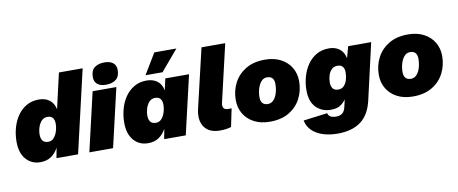

<svg xmlns="http://www.w3.org/2000/svg" viewBox="-77 -1067 3840 1610"><g transform="rotate(-10 1843.5 -262.0)"><path d="M191 10Q116 10 69 -43.5Q22 -97 22 -193Q22 -253 37.5 -309.5Q53 -366 84 -411.5Q115 -457 161 -483.5Q207 -510 267 -510Q321 -510 357 -483Q393 -456 404 -403L473 -704H675L512 0H328L344 -86Q320 -41 282.5 -15.5Q245 10 191 10ZM286 -147Q314 -147 333 -168.5Q352 -190 362 -222Q372 -254 372 -287Q372 -317 358 -335.5Q344 -354 313 -354Q282 -354 262.5 -333Q243 -312 233 -281Q223 -250 223 -218Q223 -187 237 -167Q251 -147 286 -147Z M926 -500 810 0H608L724 -500ZM845 -534Q797 -534 771.5 -555.5Q746 -577 746 -616Q746 -672 778 -696.5Q810 -721 863 -721Q910 -721 936 -700Q962 -679 962 -639Q962 -584 930 -559Q898 -534 845 -534Z M1108 10Q1032 10 985.5 -44Q939 -98 939 -193Q939 -251 954 -307.5Q969 -364 1000 -409.5Q1031 -455 1077 -482.5Q1123 -510 1184 -510Q1236 -510 1273 -484Q1310 -458 1321 -402L1343 -500H1545L1429 0H1245L1261 -85Q1237 -41 1199.5 -15.5Q1162 10 1108 10ZM1203 -147Q1231 -147 1250 -168.5Q1269 -190 1279 -222Q1289 -254 1289 -287Q1289 -317 1275 -335.5Q1261 -354 1230 -354Q1199 -354 1179.5 -333Q1160 -312 1150 -281Q1140 -250 1140 -218Q1140 -187 1154 -167Q1168 -147 1203 -147ZM1290 -731H1478L1329 -555H1184Z M1720 10Q1628 10 1587.5 -47.5Q1547 -105 1569 -201L1687 -704H1889L1776 -218Q1762 -156 1818 -156Q1828 -156 1834.5 -156Q1841 -156 1847 -157L1815 -3Q1800 2 1776.5 6Q1753 10 1720 10Z M2146 10Q2068 10 2011.5 -19.5Q1955 -49 1924 -100.5Q1893 -152 1893 -218Q1893 -297 1927.5 -363.5Q1962 -430 2028.5 -470Q2095 -510 2191 -510Q2269 -510 2325.5 -480.5Q2382 -451 2413 -399.5Q2444 -348 2444 -282Q2444 -204 2410 -137Q2376 -70 2309.5 -30Q2243 10 2146 10ZM2154 -139Q2183 -139 2203.5 -162Q2224 -185 2234 -220.5Q2244 -256 2244 -294Q2244 -361 2183 -361Q2154 -361 2134 -338Q2114 -315 2103.5 -279.5Q2093 -244 2093 -207Q2093 -172 2109 -155.5Q2125 -139 2154 -139Z M2687 207Q2621 207 2565.5 190Q2510 173 2472.5 138Q2435 103 2424 49L2629 23Q2634 45 2652 54.5Q2670 64 2699 64Q2732 64 2751.5 48.5Q2771 33 2779 -1L2794 -65Q2774 -37 2745 -18.5Q2716 0 2665 0Q2589 0 2540 -50Q2491 -100 2491 -196Q2491 -254 2506.5 -309.5Q2522 -365 2552.5 -410.5Q2583 -456 2629.5 -483Q2676 -510 2738 -510Q2789 -510 2825.5 -483.5Q2862 -457 2873 -402L2900 -500H3096L2986 -20Q2959 97 2884.5 152Q2810 207 2687 207ZM2758 -156Q2786 -156 2804.5 -175.5Q2823 -195 2832 -225.5Q2841 -256 2841 -289Q2841 -318 2827 -336Q2813 -354 2782 -354Q2752 -354 2732.5 -335Q2713 -316 2704 -286.5Q2695 -257 2695 -226Q2695 -196 2709 -176Q2723 -156 2758 -156Z M3364 10Q3286 10 3229.5 -19.5Q3173 -49 3142 -100.5Q3111 -152 3111 -218Q3111 -297 3145.5 -363.5Q3180 -430 3246.5 -470Q3313 -510 3409 -510Q3487 -510 3543.5 -480.5Q3600 -451 3631 -399.5Q3662 -348 3662 -282Q3662 -204 3628 -137Q3594 -70 3527.5 -30Q3461 10 3364 10ZM3372 -139Q3401 -139 3421.5 -162Q3442 -185 3452 -220.5Q3462 -256 3462 -294Q3462 -361 3401 -361Q3372 -361 3352 -338Q3332 -315 3321.5 -279.5Q3311 -244 3311 -207Q3311 -172 3327 -155.5Q3343 -139 3372 -139Z"/></g></svg>

Font: Prodigy Sans ExtraBold
Style: Italic
Weight: 800
Italic angle: -13°
Designer: Wei Huang
Foundry: Wei Huang
Version: Version 1.003; ttfautohint (v1.8.3)